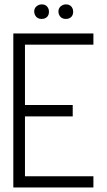

<svg xmlns="http://www.w3.org/2000/svg" viewBox="-20 -832 474 852"><path d="M131.8 -780.3Q131.8 -801.8 153.3 -810.5Q159.2 -812.5 165 -812.5Q189.5 -812.5 196.3 -789.1Q197.3 -785.2 197.3 -780.3Q197.3 -755.9 174.8 -749Q169.9 -748 165 -748Q141.6 -748 133.8 -769.5Q131.8 -775.4 131.8 -780.3ZM239.3 -780.3Q239.3 -801.8 260.7 -810.5Q266.6 -812.5 272.5 -812.5Q296.9 -812.5 303.7 -789.1Q304.7 -785.2 304.7 -780.3Q304.7 -755.9 282.2 -749Q277.3 -748 272.5 -748Q249 -748 241.2 -769.5Q239.3 -775.4 239.3 -780.3ZM39.1 0V-683.6H394.5V-633.8H90.8V-366.2H302.7V-315.4H90.8V-49.8H394.5V0Z"/></svg>

Font: Post No Bills Jaffna
Style: Regular
Weight: 400
Designer: Kosala Senevirathne, Siva Puranthara, Lasantha Premarathna, Tharique Azeez
Foundry: Mooniak
Version: Version 1.220 ; ttfautohint (v1.6)